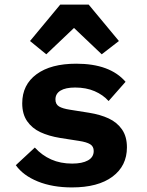

<svg xmlns="http://www.w3.org/2000/svg" viewBox="-20 -806 640 838"><path d="M49 -85 132 -162Q163 -128 203.5 -110Q244 -92 295 -92Q339 -92 364 -106Q389 -120 389 -147Q389 -167 373.5 -176.5Q358 -186 325 -191L242 -204Q193 -212 156.5 -229Q120 -246 98.5 -277Q77 -308 77 -355Q77 -436 139.5 -482Q202 -528 313 -528Q460 -528 528 -449L454 -365Q430 -392 393 -408Q356 -424 308 -424Q266 -424 244 -410.5Q222 -397 222 -372Q222 -351 237.5 -341.5Q253 -332 286 -327L368 -314Q418 -306 454.5 -289Q491 -272 512.5 -241Q534 -210 534 -163Q534 -82 471 -35Q408 12 294 12Q209 12 145 -14Q81 -40 49 -85ZM367 -786 499 -627 424 -569 303 -684 182 -569 111 -627 243 -786Z"/></svg>

Font: iA Writer Duo V
Style: Regular
Weight: 400
Designer: Mike Abbink, Paul van der Laan, Pieter van Rosmalen, Oliver Reichenstein
Foundry: Information Architects Inc.
Version: Version 2.000